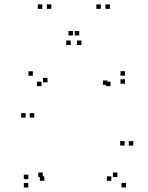

<svg xmlns="http://www.w3.org/2000/svg" viewBox="-20 -828 660 858"><path d="M543 9.5V-10.5H523V9.5ZM575.5 -177.5V-197.5H555.5V-177.5ZM537 -177.5V-197.5H517V-177.5ZM477.5 -20V-40H457.5V-20ZM504.5 -37V-57H484.5V-37ZM171 -37V-57H151V-37ZM178 -20V-40H158V-20ZM538.5 -454V-474H518.5V-454ZM538.5 -490V-510H518.5V-490ZM127 -489.5V-509.5H107V-489.5ZM94.5 -302.5V-322.5H74.5V-302.5ZM133 -302.5V-322.5H113V-302.5ZM192.5 -460V-480H172.5V-460ZM165.5 -443V-463H145.5V-443ZM474 -443V-463H454V-443ZM460 -448.5V-468.5H440V-448.5ZM106.5 -27.5V-47.5H86.5V-27.5ZM106.5 10V-10H86.5V10ZM209.5 -788.5V-808.5H189.5V-788.5ZM334 -669.5V-689.5H314V-669.5ZM306 -669.5V-689.5H286V-669.5ZM430.5 -788.5V-808.5H410.5V-788.5ZM471 -788.5V-808.5H451V-788.5ZM344 -627V-647H324V-627ZM296 -627V-647H276V-627ZM169 -788.5V-808.5H149V-788.5Z"/></svg>

Font: Monaspace Xenon Dots Var
Style: Regular
Weight: 400
Designer: Riley Cran and the Lettermatic Team
Version: Version 1.100 (Monaspace Xenon Dots)